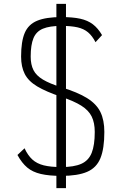

<svg xmlns="http://www.w3.org/2000/svg" viewBox="-20 -903 640 1001"><path d="M300 14Q236 14 193 4Q150 -6 122 -29.5Q94 -53 71 -95L108 -130Q125 -93 148.5 -71.5Q172 -50 208 -41Q244 -32 300 -32Q366 -32 404 -49Q442 -66 458 -106Q474 -146 474 -215Q474 -263 458 -295.5Q442 -328 404 -352Q366 -376 300 -398Q220 -425 174 -452.5Q128 -480 109 -517.5Q90 -555 90 -608Q90 -687 109 -731.5Q128 -776 174 -795Q220 -814 300 -814Q359 -814 398 -805.5Q437 -797 464 -776.5Q491 -756 512 -720L478 -683Q461 -716 439 -734.5Q417 -753 384 -760.5Q351 -768 300 -768Q239 -768 204 -753.5Q169 -739 154.5 -704Q140 -669 140 -608Q140 -566 154.5 -537.5Q169 -509 204 -488Q239 -467 300 -448Q385 -422 434 -391.5Q483 -361 503.5 -319Q524 -277 524 -215Q524 -128 503.5 -78Q483 -28 434 -7Q385 14 300 14ZM274 78V-883H324V78Z"/></svg>

Font: Victor Mono Thin
Style: Regular
Weight: 100
Monospace: yes
Designer: Rune Bjørnerås
Version: Version 1.561;gftools[0.9.30]